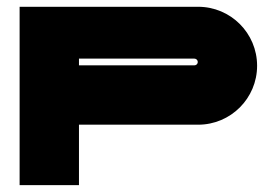

<svg xmlns="http://www.w3.org/2000/svg" viewBox="-20 -538 779 558"><path d="M37 -518.3V0H209.5V-175.6H555.9C650.5 -175.6 727.2 -252.3 727.2 -346.9C727.2 -441.6 650.5 -518.3 555.9 -518.3ZM545 -348.1H209.5V-367.6H545C550.4 -367.6 554.8 -363.2 554.8 -357.8C554.8 -352.4 550.4 -348.1 545 -348.1Z"/></svg>

Font: JUMBOTRON
Style: Regular
Weight: 400
Designer: Ian Langley
Foundry: Ian Langley
Version: Version 1.005;Fontself Maker 3.5.8